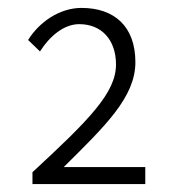

<svg xmlns="http://www.w3.org/2000/svg" viewBox="-20 -912 443 485"><path d="M62 -447H347V-490H141C247 -595 322 -667 322 -755C322 -846 268 -892 186 -892C130 -892 79 -856 51 -811L81 -782C105 -820 141 -851 180 -851C237 -851 273 -811 273 -749C273 -678 206 -610 62 -477Z"/></svg>

Font: Noto Sans CJK SC Light
Style: Regular
Weight: 300
Designer: Ryoko NISHIZUKA 西塚涼子 (kana, bopomofo & ideographs); Paul D. Hunt (Latin, Greek & Cyrillic); Sandoll Communications 산돌커뮤니
Foundry: Adobe
Version: Version 2.004;hotconv 1.0.118;makeotfexe 2.5.65603